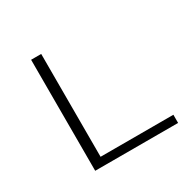

<svg xmlns="http://www.w3.org/2000/svg" viewBox="-111 -577 696 692"><g transform="rotate(-30 237.0 -231.0)"><path d="M98 0V-462H140V0ZM112 0V-34H443V0Z"/></g></svg>

Font: Ysabeau SC ExtraLight
Style: Regular
Weight: 250
Designer: Christian Thalmann (Catharsis Fonts)
Version: Version 2.001;gftools[0.9.30]; featfreeze: smcp